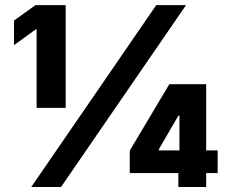

<svg xmlns="http://www.w3.org/2000/svg" viewBox="-20 -748 915 768"><path d="M242.7 -727.5V-316.4H126.5V-629.9H122.1L36.1 -567.4V-666L122.1 -727.5ZM105 0 605 -727.5H724.1L224.1 0ZM499 -55.7V-145.5L657.2 -411.1H741.7V-285.2H693.4L615.7 -151.4V-146.5H850.6V-55.7ZM693.4 0V-83L697.8 -122.6V-411.1H804.7V0Z"/></svg>

Font: Inter 18pt Black
Style: Regular
Weight: 900
Designer: Rasmus Andersson
Foundry: rsms
Version: Version 4.001;git-66647c0bb